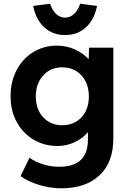

<svg xmlns="http://www.w3.org/2000/svg" viewBox="-20 -785 701 1035"><path d="M311 230Q250 230 189.5 211.5Q129 193 91 164L139 65Q170 88 212.5 101Q255 114 299 114Q454 114 454 -32V-73Q429 -41 384.5 -19.5Q340 2 291 2Q218 2 160.5 -32.5Q103 -67 70 -127.5Q37 -188 37 -266Q37 -345 69.5 -407Q102 -469 159 -504Q216 -539 287 -539Q340 -539 385.5 -517.5Q431 -496 458 -466L460 -528H591V-39Q591 90 516.5 160Q442 230 311 230ZM315 -110Q380 -110 419.5 -153Q459 -196 459 -265Q459 -335 419 -378.5Q379 -422 315 -422Q252 -422 212.5 -378Q173 -334 173 -265Q173 -196 212.5 -153Q252 -110 315 -110ZM331 -596Q264 -596 218.5 -638Q173 -680 159 -753L250 -765Q261 -730 282.5 -710Q304 -690 331 -690Q358 -690 379.5 -710Q401 -730 412 -765L503 -753Q489 -680 443.5 -638Q398 -596 331 -596Z"/></svg>

Font: Lexend SemiBold
Style: Regular
Weight: 600
Designer: Bonnie Shaver-Troup, Thomas Jockin
Foundry: Lexend
Version: Version 1.005; ttfautohint (v1.8.3)